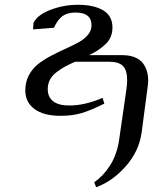

<svg xmlns="http://www.w3.org/2000/svg" viewBox="-20 -474 657 797"><path d="M85 -99.1Q85 -133.8 100.1 -162.1Q115.2 -190.4 139.4 -209Q163.6 -227.5 192.9 -242.9Q222.2 -258.3 251.7 -271.5Q281.2 -284.7 305.4 -297.9Q329.6 -311 344.7 -329.1Q359.9 -347.2 359.9 -369.1Q359.9 -421.9 293.9 -421.9Q273.9 -421.9 258.5 -416.7Q243.2 -411.6 232.9 -401.6Q222.7 -391.6 216.6 -382.1Q210.4 -372.6 204.1 -358.9L117.2 -352.1L119.1 -378.9Q134.8 -412.1 189.5 -433.1Q244.1 -454.1 303.2 -454.1Q369.6 -454.1 408.2 -431.2Q446.8 -408.2 446.8 -359.9Q446.8 -338.9 439.7 -321.5Q432.6 -304.2 418 -290.5Q403.3 -276.9 387.9 -266.6Q372.6 -256.3 350.1 -245.1H487.8Q517.6 -245.1 539.3 -236.3Q561 -227.5 572.8 -212.2Q584.5 -196.8 589.8 -178.7Q595.2 -160.6 595.2 -139.2Q595.2 -127.9 591.8 -105L567.9 76.2Q557.1 153.8 502 216.3Q446.8 278.8 378.9 303.2L371.1 282.2Q406.7 258.8 435.5 214.8Q464.4 170.9 474.1 108.9L504.9 -104Q507.8 -125 507.8 -141.1Q507.8 -182.6 490.2 -200.2Q472.7 -217.8 432.1 -217.8H292Q265.1 -206.1 248 -196.5Q231 -187 213.1 -173.1Q195.3 -159.2 186.8 -142.1Q178.2 -125 178.2 -104Q178.2 -70.8 200.9 -53.5Q223.6 -36.1 267.1 -36.1Q333 -36.1 405.8 -67.9L413.1 -43.9Q355 -15.1 317.4 -4.2Q279.8 6.8 231 6.8Q162.1 6.8 123.5 -21.2Q85 -49.3 85 -99.1Z"/></svg>

Font: Dehuti
Style: Bold-Italic
Weight: 700
Version: Version 1.2